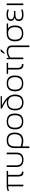

<svg xmlns="http://www.w3.org/2000/svg" viewBox="2474 -3212 924 5913"><g transform="rotate(-90 2936.5 -256.0)"><path d="M12.2 -483.4Q80.6 -512.7 153.8 -512.7H627.4V-468.8H507.8V-156.2Q507.8 -43.5 596.7 -43.5Q602.1 -43.5 607.9 -43.9V0Q591.8 2.4 577.6 2.4Q456.5 2.4 456.5 -156.2V-468.8H205.1V0.5H153.8V-468.8Q80.6 -468.8 12.2 -439.5Z M749.5 -213.9V-512.7H800.8V-213.9Q800.8 -39.1 971.7 -39.1Q1142.6 -39.1 1142.6 -213.9V-512.7H1193.8V-213.9Q1193.8 4.9 971.7 4.9Q749.5 4.9 749.5 -213.9Z M1384.3 -80.1Q1476.6 -48.8 1551.8 -48.8Q1760.3 -48.8 1760.3 -268.6Q1760.3 -466.8 1567.4 -466.8Q1384.3 -466.8 1384.3 -268.6ZM1568.4 -512.7Q1810.1 -512.7 1810.1 -268.6Q1810.1 0 1552.2 0Q1481 0 1384.3 -29.3V185.5H1333V-268.6Q1333 -512.7 1568.4 -512.7Z M2151.9 -43.9Q2344.7 -43.9 2344.7 -258.3Q2344.7 -468.8 2151.9 -468.8Q1959 -468.8 1959 -258.3Q1959 -43.9 2151.9 -43.9ZM1907.7 -256.3Q1907.7 -512.7 2151.9 -512.7Q2396 -512.7 2396 -256.3Q2396 -0.5 2151.9 -0.5Q1908.7 -0.5 1907.7 -256.3Z M2734.4 4.9Q2493.7 4.9 2493.7 -258.8Q2493.7 -507.8 2734.4 -507.8Q2776.4 -507.8 2823.2 -493.2Q2696.3 -597.2 2549.3 -659.2V-698.2H2932.6V-659.2H2641.1Q2975.6 -505.4 2981.9 -263.7Q2981.9 4.9 2734.4 4.9ZM2930.7 -261.7Q2930.7 -468.8 2734.4 -468.8Q2543 -468.8 2543 -258.8Q2543 -39.1 2734.9 -39.1Q2930.7 -39.1 2930.7 -261.7Z M3323.7 -43.9Q3516.6 -43.9 3516.6 -258.3Q3516.6 -468.8 3323.7 -468.8Q3130.9 -468.8 3130.9 -258.3Q3130.9 -43.9 3323.7 -43.9ZM3079.6 -256.3Q3079.6 -512.7 3323.7 -512.7Q3567.9 -512.7 3567.9 -256.3Q3567.9 -0.5 3323.7 -0.5Q3080.6 -0.5 3079.6 -256.3Z M3616.7 -512.7H3955.6V-468.8H3801.8V-180.7Q3801.8 -43.5 3910.2 -43.5Q3915.5 -43.5 3921.4 -43.9V0Q3905.3 2 3890.6 2Q3750.5 2 3750.5 -180.7V-468.8H3616.7Z M4070.3 0V-512.7H4106.9L4113.3 -447.3Q4211.4 -512.7 4305.7 -512.7Q4492.7 -512.7 4492.7 -351.1V185.5H4441.4V-352.5Q4441.4 -466.8 4303.2 -466.8Q4210.9 -466.8 4121.6 -401.9V0ZM4309.1 -698.2H4386.7L4270 -581.5H4229Z M4863.8 -43.9Q5056.6 -43.9 5056.6 -258.3Q5056.6 -468.8 4868.7 -468.8Q4670.9 -468.8 4670.9 -258.3Q4670.9 -43.9 4863.8 -43.9ZM4619.6 -256.3Q4619.6 -512.7 4868.7 -512.7H5169.9V-468.8H5018.1Q5107.9 -405.8 5107.9 -256.3Q5107.9 -0.5 4863.8 -0.5Q4620.6 -0.5 4619.6 -256.3Z M5597.2 -444.3Q5523.9 -473.6 5440.9 -473.6Q5299.3 -473.6 5299.3 -379.9Q5299.3 -288.1 5458 -288.1H5553.2V-244.1H5456.5Q5294.4 -244.1 5294.4 -141.6Q5294.4 -39.1 5440.9 -39.1Q5523.9 -39.1 5597.2 -68.4V-19.5Q5523.9 4.9 5440.9 4.9Q5243.2 4.9 5243.2 -141.6Q5243.2 -239.3 5349.6 -266.1Q5248 -294.9 5248 -379.9Q5248 -517.6 5445.8 -517.6Q5523.9 -517.6 5597.2 -493.2Z M5785.2 -512.7V0H5733.9V-512.7Z"/></g></svg>

Font: Sansation Light
Style: Light
Weight: 300
Designer: Bernd Montag
Version: Version 1.301